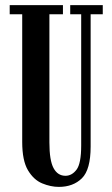

<svg xmlns="http://www.w3.org/2000/svg" viewBox="-20 -720 440 752"><path d="M210.5 12Q178.5 12 145.2 -1.8Q112 -15.5 89.5 -53.2Q67 -91 67 -164V-664H18V-700H226.5V-664H173.5V-162Q173.5 -91.5 189.8 -61.5Q206 -31.5 236.5 -31.5Q261.5 -31.5 279.8 -55.5Q298 -79.5 298 -150.5V-664H255V-700H382.5V-664H335V-146Q335 -55.5 300.8 -21.8Q266.5 12 210.5 12Z"/></svg>

Font: Imbue 10pt SemiBold
Style: Regular
Weight: 600
Designer: Tyler Finck
Foundry: Etcetera Type Company
Version: Version 1.102; ttfautohint (v1.8.3)